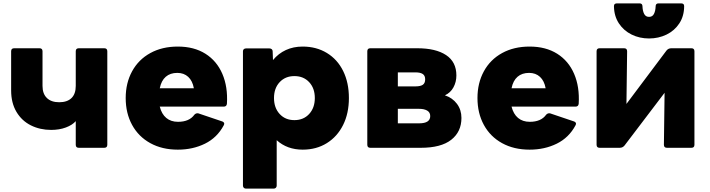

<svg xmlns="http://www.w3.org/2000/svg" viewBox="-20 -834 4211 1138"><path d="M283 -64Q217 -64 163 -91Q109 -118 77.5 -171Q46 -224 46 -298V-530Q46 -548 64 -548H214Q232 -548 232 -530V-325Q232 -278 258 -253Q284 -228 331 -228Q378 -228 403.5 -252.5Q429 -277 429 -325V-530Q429 -548 447 -548H598Q616 -548 616 -530V24Q616 42 598 42H447Q429 42 429 24V-116Q409 -93 370.5 -78.5Q332 -64 283 -64Z M725 -253Q725 -342 763 -411.5Q801 -481 871 -519.5Q941 -558 1034 -558Q1130 -558 1197.5 -515.5Q1265 -473 1298 -396Q1331 -319 1325 -219Q1323 -202 1306 -202H927Q938 -158 965.5 -135Q993 -112 1035 -112Q1102 -112 1132 -154Q1142 -165 1156 -162L1298 -114Q1309 -109 1309 -101Q1309 -97 1306 -91Q1267 -18 1195 17.5Q1123 53 1034 53Q941 53 871 14.5Q801 -24 763 -93.5Q725 -163 725 -253ZM1031 -402Q989 -402 962.5 -379Q936 -356 927 -311H1129Q1121 -355 1095.5 -378.5Q1070 -402 1031 -402Z M1420 266V-530Q1420 -538 1425 -542.5Q1430 -547 1438 -547H1577Q1585 -547 1590.5 -542.5Q1596 -538 1596 -530L1598 -478Q1630 -517 1674.5 -537.5Q1719 -558 1774 -558Q1855 -558 1917.5 -520Q1980 -482 2014 -413Q2048 -344 2048 -253Q2048 -162 2013.5 -93Q1979 -24 1917 14.5Q1855 53 1774 53Q1682 53 1620 -3V266Q1620 274 1615 279Q1610 284 1602 284H1438Q1430 284 1425 279Q1420 274 1420 266ZM1725 -122Q1779 -122 1812.5 -158.5Q1846 -195 1846 -253Q1846 -311 1812.5 -347Q1779 -383 1725 -383Q1671 -383 1637.5 -347Q1604 -311 1604 -253Q1604 -195 1637.5 -158.5Q1671 -122 1725 -122Z M2685 -387Q2685 -348 2667.5 -316Q2650 -284 2617 -269Q2662 -254 2688.5 -218.5Q2715 -183 2715 -135Q2715 -53 2654.5 -5.5Q2594 42 2474 42H2175Q2157 42 2157 24V-530Q2157 -548 2175 -548H2453Q2563 -548 2624 -507.5Q2685 -467 2685 -387ZM2464 -189H2338V-103H2464Q2530 -103 2530 -146Q2530 -168 2512 -178.5Q2494 -189 2464 -189ZM2443 -405H2338V-322H2443Q2472 -322 2486 -331.5Q2500 -341 2500 -364Q2500 -386 2485.5 -395.5Q2471 -405 2443 -405Z M2810 -253Q2810 -342 2848 -411.5Q2886 -481 2956 -519.5Q3026 -558 3119 -558Q3215 -558 3282.5 -515.5Q3350 -473 3383 -396Q3416 -319 3410 -219Q3408 -202 3391 -202H3012Q3023 -158 3050.5 -135Q3078 -112 3120 -112Q3187 -112 3217 -154Q3227 -165 3241 -162L3383 -114Q3394 -109 3394 -101Q3394 -97 3391 -91Q3352 -18 3280 17.5Q3208 53 3119 53Q3026 53 2956 14.5Q2886 -24 2848 -93.5Q2810 -163 2810 -253ZM3116 -402Q3074 -402 3047.5 -379Q3021 -356 3012 -311H3214Q3206 -355 3180.5 -378.5Q3155 -402 3116 -402Z M3697 -530 3693 -218 3930 -534Q3941 -548 3959 -548H4078Q4096 -548 4096 -530V24Q4096 42 4078 42H3933Q3915 42 3915 24L3919 -284L3682 28Q3671 42 3653 42H3534Q3516 42 3516 24V-530Q3516 -548 3534 -548H3679Q3697 -548 3697 -530ZM3827 -606Q3771 -606 3724 -629Q3677 -652 3648.5 -695Q3620 -738 3619 -796V-798Q3619 -814 3637 -814H3771Q3788 -814 3788 -796Q3789 -769 3798 -751.5Q3807 -734 3827 -734Q3847 -734 3856 -751.5Q3865 -769 3866 -796Q3866 -814 3883 -814H4017Q4035 -814 4035 -798Q4035 -739 4006.5 -695.5Q3978 -652 3930.5 -629Q3883 -606 3827 -606Z"/></svg>

Font: LINE Seed JP_TTF ExtraBold
Style: Regular
Weight: 800
Designer: LY Corporation & Fontrix & Fontworks
Version: Version 1.015